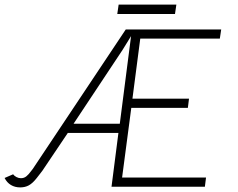

<svg xmlns="http://www.w3.org/2000/svg" viewBox="-45 -813 1036 835"><path d="M-25 -39 12 -55Q17 -48 26.5 -43Q36 -38 46 -38Q60 -38 70 -46.5Q80 -55 87.5 -65.5Q95 -76 98 -79L502 -685H917L911 -645H565L531 -384H777L772 -344H526L486 -41H851L846 -1H440L470 -235H250L139 -70Q133 -62 115 -39Q97 -16 80.5 -7Q64 2 43 2Q20 2 2.5 -8.5Q-15 -19 -25 -39ZM476 -275 525 -656 488 -596 275 -275ZM471 -793H722L716 -752H465Z"/></svg>

Font: Bellota Light
Style: Italic
Weight: 300
Italic angle: -7.5°
Designer: Kemie Guaida
Foundry: Kemie Guaida
Version: Version 4.001